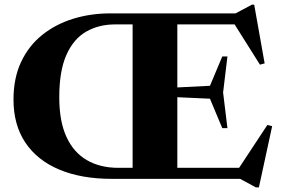

<svg xmlns="http://www.w3.org/2000/svg" viewBox="-20 -762 1196 818"><path d="M949 -521.5 930.5 -368 949 -216H927L874.5 -341.5L675.5 -350.5V-386.5L874.5 -396.5L927 -521.5ZM545 -705H735.5V0H545ZM456 0Q326.5 0 232.5 -39.5Q138.5 -79 88 -154.5Q37.5 -230 37.5 -338Q37.5 -429 69.8 -497.8Q102 -566.5 159 -612.5Q216 -658.5 290.8 -681.8Q365.5 -705 450 -705H983.5L1053 -742H1063L1107.5 -492L1087.5 -486.5L965 -681L1038 -658H470.5Q400.5 -658 346.8 -627Q293 -596 262.8 -527.8Q232.5 -459.5 232.5 -347.5Q232.5 -245.5 263 -179Q293.5 -112.5 350 -79.8Q406.5 -47 484 -47H1050L985.5 -27L1119 -229.5L1139.5 -224.5L1083 36.5H1070.5L1003 0Z"/></svg>

Font: Newsreader 60pt
Style: Bold
Weight: 700
Designer: Hugues Gentile
Foundry: Production Type
Version: Version 1.003